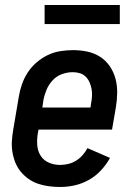

<svg xmlns="http://www.w3.org/2000/svg" viewBox="-20 -738 540 766"><path d="M220 8Q197 8 174.5 5Q152 2 131.5 -5Q111 -12 93.5 -24.5Q76 -37 62.5 -53.5Q49 -70 41 -90Q33 -110 29.5 -132Q26 -154 27.5 -176.5Q29 -199 33 -222L55 -352Q59 -377 67.5 -401.5Q76 -426 90.5 -448.5Q105 -471 126 -489Q147 -507 171 -518.5Q195 -530 221 -534Q247 -538 272 -538Q301 -538 329 -532Q357 -526 380 -511Q403 -496 418.5 -473Q434 -450 441 -423Q448 -396 447.5 -366.5Q447 -337 442 -308L427 -221H134L131 -207Q127 -184 128.5 -160Q130 -136 142 -117Q154 -98 175 -89Q196 -80 220 -80Q236 -80 252.5 -84Q269 -88 283.5 -97Q298 -106 309.5 -119Q321 -132 329 -147L419 -108Q404 -81 382.5 -58Q361 -35 334 -20Q307 -5 278 1.5Q249 8 220 8ZM149 -309H341L343 -323Q346 -338 347 -353Q348 -368 345.5 -382Q343 -396 337.5 -409Q332 -422 322 -432Q312 -442 298.5 -446Q285 -450 270 -450Q248 -450 226.5 -442Q205 -434 189.5 -417Q174 -400 165.5 -379.5Q157 -359 153 -337ZM158 -642V-718H458V-642Z"/></svg>

Font: iosevka_custom_sans_ss08 SmBd
Style: Italic
Weight: 600
Italic angle: -10°
Designer: Belleve Invis
Foundry: Belleve Invis
Version: Version 10.3.0; ttfautohint (v1.8.3)